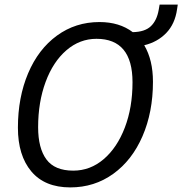

<svg xmlns="http://www.w3.org/2000/svg" viewBox="-20 -806 794 836"><path d="M754 -786 751 -766Q742 -702 704 -662.5Q666 -623 608 -609Q646 -545 646 -450Q646 -318 600.5 -213Q555 -108 473 -49Q391 10 286 10Q175 10 116.5 -59.5Q58 -129 58 -250Q58 -382 102.5 -487Q147 -592 228 -651Q309 -710 413 -710Q500 -710 558 -666Q611 -667 637 -692Q663 -717 671 -763L675 -786ZM557 -448Q557 -637 400 -637Q327 -637 269 -587Q211 -537 178.5 -449Q146 -361 146 -252Q146 -161 182 -112Q218 -63 299 -63Q373 -63 431.5 -113Q490 -163 523.5 -250.5Q557 -338 557 -448Z"/></svg>

Font: Niramit
Style: Italic
Weight: 400
Italic angle: -10°
Version: Version 1.000; ttfautohint (v1.6)